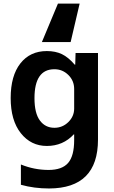

<svg xmlns="http://www.w3.org/2000/svg" viewBox="-20 -813 631 1063"><path d="M522.5 -519.5V-40Q522.5 229.5 252 230.5Q168.9 230.5 95.7 210V97.7Q169.9 127.9 249 127.9Q323.2 127.9 356.9 89.4Q390.6 50.8 390.6 -37.1V-69.3H388.7Q329.1 -4.9 239.3 -4.9Q151.4 -4.9 95.2 -75.7Q39.1 -146.5 39.1 -270Q39.1 -393.6 92.8 -461.9Q146.5 -530.3 239.3 -530.3Q287.1 -530.3 322.8 -513.2Q358.4 -496.1 393.6 -455.1H396.5L398.4 -519.5ZM420.9 -793 371.1 -580.1H211.9L300.8 -793ZM170.9 -269.5Q170.9 -186.5 200.7 -146Q230.5 -105.5 281.2 -105.5Q326.2 -105.5 358.4 -137.2Q390.6 -168.9 390.6 -211.9V-320.3Q390.6 -366.2 358.4 -397.9Q326.2 -429.7 281.2 -429.7Q170.9 -429.7 170.9 -269.5Z"/></svg>

Font: Mgen+ 1c bold
Style: Bold
Weight: 700
Designer: [Source Han Sans]
Ryoko NISHIZUKA  (kana & ideographs); Paul D. Hunt (Latin, Greek & Cyrillic); Wenlong ZHANG  (bopomofo
Version: Version 1.059.20150602